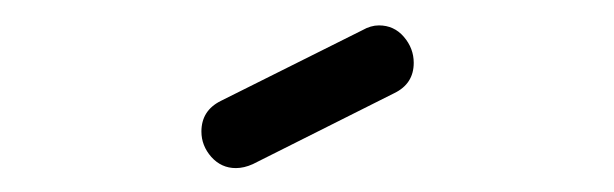

<svg xmlns="http://www.w3.org/2000/svg" viewBox="-20 -592 496 155"><path d="M314 -541.3Q314 -524.4 298.3 -516.8L184.1 -459.5Q177 -456.3 170.4 -456.3Q158.7 -456.3 150.6 -465.3Q142.6 -474.4 142.6 -485.8Q142.6 -502.7 158.2 -510.5L272.5 -567.6Q279.3 -571.5 285.9 -571.5Q298.1 -571.5 306 -562.3Q314 -553 314 -541.3Z"/></svg>

Font: EnergyBar
Style: Regular
Weight: 400
Italic angle: -10°
Version: 1.0 2000-03-28